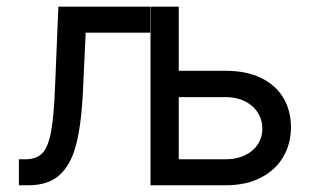

<svg xmlns="http://www.w3.org/2000/svg" viewBox="-20 -550 926 570"><path d="M36.1 -77.1H55.7Q88.4 -77.1 105.7 -95.2Q123 -113.3 131.6 -159.2Q140.1 -205.1 143.6 -295.9L153.3 -530.3H425.8V-453.1H234.4L225.6 -264.6Q220.2 -172.4 204.6 -115.5Q189 -58.6 155.5 -29.3Q122.1 0 64.5 0H36.1ZM843.8 -171.9Q843.8 -123.5 821 -84.5Q798.3 -45.4 754.6 -22.7Q710.9 0 650.4 0H426.8V-530.3H510.7V-339.8H650.4Q711.4 -339.8 755.1 -318.6Q798.8 -297.4 821.3 -259.3Q843.8 -221.2 843.8 -171.9ZM650.4 -77.1Q681.6 -77.1 706.3 -88.6Q731 -100.1 744.9 -120.8Q758.8 -141.6 758.8 -168Q758.8 -194.8 744.9 -216.3Q731 -237.8 706.3 -249.8Q681.6 -261.7 650.4 -261.7H510.7V-77.1Z"/></svg>

Font: Pretendard Std
Style: Regular
Weight: 400
Designer: Base glyphs from Inter by Rasmus Andersson; Hangeul glyphs from Noto Sans CJK(Source Han Sans) by Jang Soo-young and Kan
Foundry: Kil Hyung-jin
Version: Version 1.309